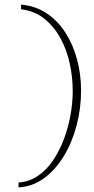

<svg xmlns="http://www.w3.org/2000/svg" viewBox="-20 -691 406 829"><path d="M71 -671Q132 -666 180 -634.5Q228 -603 261.5 -551.5Q295 -500 312.5 -435.5Q330 -371 330 -300Q330 -222 310.5 -148.5Q291 -75 255 -16Q219 43 169.5 79Q120 115 60 118V97Q106 94 143.5 68.5Q181 43 209 1.5Q237 -40 256 -90.5Q275 -141 284.5 -194.5Q294 -248 294 -298Q294 -358 281 -417.5Q268 -477 240.5 -527Q213 -577 171 -610.5Q129 -644 71 -651Z"/></svg>

Font: Smooch Sans Thin Light
Style: Regular
Weight: 300
Version: Version 1.010